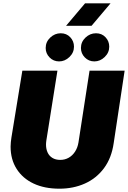

<svg xmlns="http://www.w3.org/2000/svg" viewBox="-20 -1127 773 1160"><path d="M339 13Q249 13 183 -18Q117 -49 80.5 -106.5Q44 -164 44 -241Q44 -255 45.5 -268.5Q47 -282 49 -296L115 -700H327L260 -278Q259 -271 258.5 -265Q258 -259 258 -253Q258 -227 267.5 -206Q277 -185 296.5 -173Q316 -161 344 -161Q372 -161 395 -174Q418 -187 433.5 -211Q449 -235 454 -266L521 -700H733L667 -263Q654 -172 608 -110.5Q562 -49 492.5 -18Q423 13 339 13ZM550 -756Q516 -756 492.5 -780Q469 -804 469 -837Q469 -874 496.5 -900Q524 -926 560 -926Q595 -926 617.5 -902Q640 -878 640 -845Q640 -809 612.5 -782.5Q585 -756 550 -756ZM337 -756Q303 -756 279.5 -780Q256 -804 256 -837Q256 -874 283.5 -900Q311 -926 347 -926Q382 -926 404.5 -902Q427 -878 427 -845Q427 -809 399.5 -782.5Q372 -756 337 -756ZM379 -971 494 -1107H648L533 -971Z"/></svg>

Font: MuseoModerno Thin Black
Style: Italic
Weight: 900
Italic angle: -9°
Version: Version 1.003